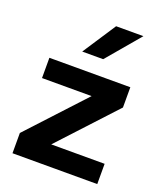

<svg xmlns="http://www.w3.org/2000/svg" viewBox="-140 -852 799 944"><g transform="rotate(20 259.5 -380.5)"><path d="M481.7 0H38.2V-106L307.7 -397H48.2V-503H471.7V-397L202.3 -106H481.7ZM446.3 -761 299.1 -587H189.4L303.4 -761Z"/></g></svg>

Font: Wix Madefor Display
Style: Regular
Weight: 400
Designer: Dalton Maag Ltd
Foundry: Dalton Maag Ltd
Version: Version 3.100